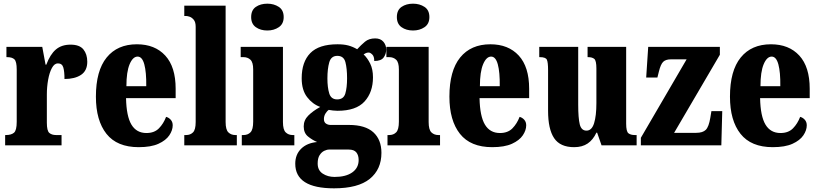

<svg xmlns="http://www.w3.org/2000/svg" viewBox="-20 -791 4458 1045"><path d="M8 0V-56H12Q41 -56 56 -68.5Q71 -81 71 -128V-412Q71 -456 58.5 -468Q46 -480 19 -480H15V-536H210L228 -439H232Q253 -495 284 -521.5Q315 -548 364 -548Q413 -548 434 -522Q455 -496 455 -455Q455 -406 421 -383.5Q387 -361 331 -361Q331 -402 324.5 -424Q318 -446 295 -446Q276 -446 262.5 -421Q249 -396 242 -357Q235 -318 235 -277V-123Q235 -79 248.5 -67.5Q262 -56 285 -56H315V0Z M735 10Q617 10 559.5 -62.5Q502 -135 502 -265Q502 -406 560.5 -478Q619 -550 725 -550Q823 -550 879.5 -488.5Q936 -427 936 -308V-257H666Q668 -158 695.5 -112.5Q723 -67 777 -67Q820 -67 845 -92.5Q870 -118 884 -155Q899 -151 909.5 -139Q920 -127 920 -109Q920 -82 901.5 -54.5Q883 -27 842.5 -8.5Q802 10 735 10ZM776 -322Q777 -398 765.5 -440.5Q754 -483 729 -483Q703 -483 685.5 -441.5Q668 -400 668 -322Z M983 0V-56H993Q1016 -56 1030.5 -70.5Q1045 -85 1045 -127V-645Q1045 -671 1034.5 -683.5Q1024 -696 1012 -700Q1000 -704 993 -704H983V-760H1208V-127Q1208 -85 1223 -70.5Q1238 -56 1261 -56H1269V0Z M1435 -625Q1398 -625 1372.5 -643Q1347 -661 1347 -698Q1347 -736 1372.5 -753.5Q1398 -771 1435 -771Q1471 -771 1497.5 -753.5Q1524 -736 1524 -698Q1524 -661 1497.5 -643Q1471 -625 1435 -625ZM1296 0V-56H1305Q1329 -56 1343.5 -71Q1358 -86 1358 -129V-413Q1358 -452 1343 -466Q1328 -480 1305 -480H1290V-536H1520V-127Q1520 -85 1535 -70.5Q1550 -56 1573 -56H1582V0Z M1798 234Q1587 234 1587 100Q1587 50 1619 18.5Q1651 -13 1706 -18Q1680 -29 1656.5 -48Q1633 -67 1633 -103Q1633 -137 1658 -162Q1683 -187 1723 -209Q1681 -224 1651.5 -262.5Q1622 -301 1622 -365Q1622 -454 1669 -502Q1716 -550 1817 -550Q1851 -550 1875.5 -543.5Q1900 -537 1924 -523Q1945 -546 1966.5 -564Q1988 -582 2022 -582Q2051 -582 2066.5 -564Q2082 -546 2082 -522Q2082 -497 2068 -478Q2054 -459 2017 -459Q2017 -484 2006 -494.5Q1995 -505 1987 -505Q1977 -505 1970.5 -501.5Q1964 -498 1959 -495Q1980 -475 1995 -444.5Q2010 -414 2010 -370Q2010 -289 1964 -238.5Q1918 -188 1817 -188Q1808 -188 1792.5 -189.5Q1777 -191 1769 -193Q1761 -188 1752 -174Q1743 -160 1743 -143Q1743 -126 1754 -118.5Q1765 -111 1779 -111H1879Q1968 -111 2012 -71Q2056 -31 2056 41Q2056 131 1992.5 182.5Q1929 234 1798 234ZM1815 -250Q1850 -250 1859.5 -282Q1869 -314 1869 -365Q1869 -418 1860 -452.5Q1851 -487 1816 -487Q1782 -487 1772 -451.5Q1762 -416 1762 -364Q1762 -315 1772 -282.5Q1782 -250 1815 -250ZM1801 172Q1862 172 1897 147.5Q1932 123 1932 80Q1932 54 1919.5 38.5Q1907 23 1878 23H1771Q1759 23 1744.5 30Q1730 37 1719.5 53.5Q1709 70 1709 99Q1709 136 1736.5 154Q1764 172 1801 172Z M2228 -625Q2191 -625 2165.5 -643Q2140 -661 2140 -698Q2140 -736 2165.5 -753.5Q2191 -771 2228 -771Q2264 -771 2290.5 -753.5Q2317 -736 2317 -698Q2317 -661 2290.5 -643Q2264 -625 2228 -625ZM2089 0V-56H2098Q2122 -56 2136.5 -71Q2151 -86 2151 -129V-413Q2151 -452 2136 -466Q2121 -480 2098 -480H2083V-536H2313V-127Q2313 -85 2328 -70.5Q2343 -56 2366 -56H2375V0Z M2659 10Q2541 10 2483.5 -62.5Q2426 -135 2426 -265Q2426 -406 2484.5 -478Q2543 -550 2649 -550Q2747 -550 2803.5 -488.5Q2860 -427 2860 -308V-257H2590Q2592 -158 2619.5 -112.5Q2647 -67 2701 -67Q2744 -67 2769 -92.5Q2794 -118 2808 -155Q2823 -151 2833.5 -139Q2844 -127 2844 -109Q2844 -82 2825.5 -54.5Q2807 -27 2766.5 -8.5Q2726 10 2659 10ZM2700 -322Q2701 -398 2689.5 -440.5Q2678 -483 2653 -483Q2627 -483 2609.5 -441.5Q2592 -400 2592 -322Z M3105 10Q3029 10 2996 -39Q2963 -88 2963 -188V-409Q2963 -452 2956.5 -466Q2950 -480 2918 -480H2915V-536H3127V-222Q3127 -148 3135.5 -114Q3144 -80 3172 -80Q3201 -80 3213.5 -120.5Q3226 -161 3226 -230V-418Q3226 -461 3214.5 -470.5Q3203 -480 3181 -480H3178V-536H3388V-118Q3388 -75 3400.5 -65.5Q3413 -56 3435 -56H3445V0H3254L3230 -69H3226Q3208 -30 3178.5 -10Q3149 10 3105 10Z M3468 0V-41L3717 -468H3631Q3604 -468 3590 -455Q3576 -442 3566 -401L3558 -369H3497L3508 -536H3898V-493L3649 -68H3769Q3805 -68 3821.5 -84.5Q3838 -101 3846 -150L3852 -186H3911L3906 0Z M4186 10Q4068 10 4010.5 -62.5Q3953 -135 3953 -265Q3953 -406 4011.5 -478Q4070 -550 4176 -550Q4274 -550 4330.5 -488.5Q4387 -427 4387 -308V-257H4117Q4119 -158 4146.5 -112.5Q4174 -67 4228 -67Q4271 -67 4296 -92.5Q4321 -118 4335 -155Q4350 -151 4360.5 -139Q4371 -127 4371 -109Q4371 -82 4352.5 -54.5Q4334 -27 4293.5 -8.5Q4253 10 4186 10ZM4227 -322Q4228 -398 4216.5 -440.5Q4205 -483 4180 -483Q4154 -483 4136.5 -441.5Q4119 -400 4119 -322Z"/></svg>

Font: Noto Serif Bengali ExtraCondensed Black
Style: Regular
Weight: 900
Width: 2
Designer: Juan Bruce, Universal Thirst, Indian Type Foundry and the Monotype Design Team.
Foundry: Monotype Imaging Inc.
Version: Version 2.003; ttfautohint (v1.8.4.7-5d5b)